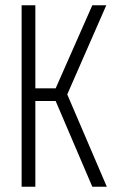

<svg xmlns="http://www.w3.org/2000/svg" viewBox="-20 -708 439 728"><path d="M62 0V-688H114V-373H191L330 -688H383L235 -350L385 0H330L191 -325H114V0Z"/></svg>

Font: Saira ExtraCondensed Light
Style: Regular
Weight: 300
Width: 2
Designer: Hector Gatti with collaboration of the Omnibus-Type team
Foundry: Omnibus-Type
Version: Version 1.101